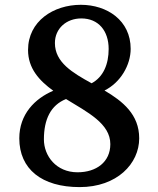

<svg xmlns="http://www.w3.org/2000/svg" viewBox="-20 -762 650 792"><path d="M59.6 -191.4C59.6 -64.5 152.3 9.8 308.6 9.8C462.9 9.8 554.2 -86.9 554.2 -191.4C554.2 -290 486.3 -344.2 411.1 -388.7C477.5 -421.4 519 -494.1 519 -560.5C519 -677.7 421.9 -742.2 313.5 -742.2C200.7 -742.2 95.7 -674.8 95.7 -555.7C95.7 -480 141.6 -429.7 199.7 -387.7C124 -355.5 59.6 -291 59.6 -191.4ZM357.9 -418.5C279.3 -461.9 206.5 -504.4 206.5 -584.5C206.5 -644.5 253.9 -686 315.4 -686C386.2 -686 428.2 -634.8 428.2 -560.1C428.2 -497.1 406.2 -444.3 357.9 -418.5ZM161.1 -187C161.1 -269.5 189 -328.1 252.4 -353.5C341.3 -298.8 435.1 -252.4 435.1 -167.5C435.1 -93.3 377 -51.3 299.8 -51.3C211.9 -51.3 161.1 -118.7 161.1 -187Z"/></svg>

Font: Arbutus Slab
Style: Regular
Weight: 400
Designer: Karolina Lach
Foundry: Karolina Lach
Version: Version 1.001